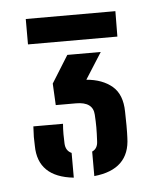

<svg xmlns="http://www.w3.org/2000/svg" viewBox="-37 -833 347 429"><g transform="rotate(-5 136.5 -618.5)"><path d="M36 -743V-800H237L236.5 -743ZM158 -437V-492Q170.5 -497.5 171 -514Q172 -532.5 172 -545Q172 -557.5 171 -573.5Q169.5 -602.5 131.5 -602.5H86L83.5 -651L121.5 -712H196.5L159 -653Q195 -650 216.8 -631.5Q238.5 -613 239 -574.5Q239.5 -562.5 239.5 -543.5Q239.5 -524.5 239 -516Q237.5 -445 158 -437ZM112 -437.5Q32 -446 31.5 -516Q31 -529 31 -535.8Q31 -542.5 32 -559.5H98.5Q97.5 -548.5 97.5 -536.2Q97.5 -524 98 -516Q98.5 -499 112 -493Z"/></g></svg>

Font: Big Shoulders Stencil Text Medium
Style: Regular
Weight: 500
Designer: Patric King
Foundry: XO Type Co
Version: Version 1.000